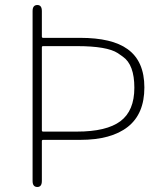

<svg xmlns="http://www.w3.org/2000/svg" viewBox="-20 -746 654 766"><path d="M129 0Q110 0 110 -24V-702Q110 -726 129 -726Q147 -726 147 -702V-600Q147 -595 152 -595H300Q427 -595 489 -550Q556 -502 556 -397Q556 -292 490 -240Q424 -188 300 -188H152Q147 -188 147 -183V-24Q147 0 129 0ZM147 -226Q147 -221 152 -221H287Q405 -221 460.5 -262.5Q516 -304 516 -396Q516 -488 470 -520Q460 -527 450 -534Q407 -562 287 -562H152Q147 -562 147 -557Z"/></svg>

Font: Resource Han Rounded JP ExtraLight
Style: Regular
Weight: 250
Designer: Cyano Hao (round all glyphs); Ryoko NISHIZUKA 西塚涼子 (kana, bopomofo & ideographs); Paul D. Hunt (Latin, Greek & Cyrillic)
Foundry: Cyano Hao
Version: 0.990